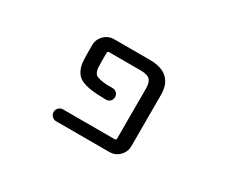

<svg xmlns="http://www.w3.org/2000/svg" viewBox="-92 -789 1184 1010"><g transform="rotate(30 500.0 -284.0)"><path d="M574.2 -546.9Q716.8 -546.9 717.8 -417V-105.5Q717.8 -70.3 692.9 -45.4Q668 -20.5 632.8 -20.5H309.6Q294.9 -20.5 284.2 -31.2Q273.4 -42 273.4 -56.6Q273.4 -71.3 284.2 -82Q294.9 -92.8 309.6 -92.8H623Q632.8 -92.8 632.8 -102.5V-407.2Q632.8 -444.3 616.7 -459.5Q600.6 -474.6 559.6 -474.6H369.1Q359.4 -474.6 359.4 -464.8V-412.1Q359.4 -385.7 360.4 -373.5Q361.3 -361.3 366.7 -349.6Q372.1 -337.9 378.9 -334Q385.7 -330.1 404.3 -325.7Q422.9 -321.3 445.3 -320.3Q458 -320.3 479.5 -320.3Q494.1 -320.3 504.4 -310.1Q514.6 -299.8 514.6 -285.2Q514.6 -270.5 504.4 -260.3Q494.1 -250 479.5 -250Q445.3 -251 421.9 -252Q387.7 -253.9 359.4 -261.2Q331.1 -268.6 315.9 -279.3Q300.8 -290 290 -310.1Q279.3 -330.1 276.4 -353Q273.4 -376 273.4 -412.1V-461.9Q273.4 -497.1 298.3 -522Q323.2 -546.9 358.4 -546.9Z"/></g></svg>

Font: Rounded-X Mgen+ 1mn regular
Style: Regular
Weight: 400
Designer: [Source Han Sans]
Ryoko NISHIZUKA  (kana & ideographs); Paul D. Hunt (Latin, Greek & Cyrillic); Wenlong ZHANG  (bopomofo
Version: Version 1.059.20150602